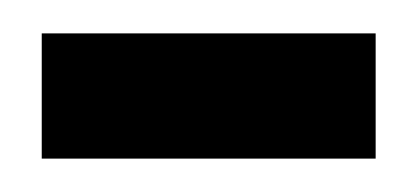

<svg xmlns="http://www.w3.org/2000/svg" viewBox="-20 -295 250 115"><path d="M5 -275H205V-200H5Z"/></svg>

Font: Venryn Sans
Style: Regular
Weight: 400
Designer: Owen Earl, indestructible type* (font) & Cristiano Sobral (main changes)
Version: Version 3.600; ttfautohint (v1.8.3)